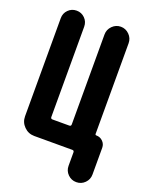

<svg xmlns="http://www.w3.org/2000/svg" viewBox="-163 -814 826 1060"><g transform="rotate(20 250.0 -284.5)"><path d="M436.5 -120.1Q459 -120.1 474.6 -104.5Q490.2 -88.9 490.2 -67.4V89.8Q490.2 119.1 469.7 139.6Q449.2 160.2 419.9 160.2Q390.6 160.2 370.1 139.6Q349.6 119.1 349.6 89.8V10.7Q349.6 0 338.9 0H115.2Q80.1 0 55.2 -24.9Q30.3 -49.8 30.3 -85V-661.1Q30.3 -690.4 50.3 -710.4Q70.3 -730.5 99.1 -730.5Q127.9 -730.5 147.9 -710.4Q168 -690.4 168 -661.1V-130.9Q168 -120.1 178.7 -120.1H277.3Q288.1 -120.1 288.1 -130.9V-659.2Q288.1 -688.5 309.1 -709.5Q330.1 -730.5 358.9 -730.5Q387.7 -730.5 408.7 -709.5Q429.7 -688.5 429.7 -659.2V-127Q429.7 -120.1 436.5 -120.1Z"/></g></svg>

Font: Rounded-X Mgen+ 1m bold
Style: Bold
Weight: 700
Designer: [Source Han Sans]
Ryoko NISHIZUKA  (kana & ideographs); Paul D. Hunt (Latin, Greek & Cyrillic); Wenlong ZHANG  (bopomofo
Version: Version 1.059.20150602